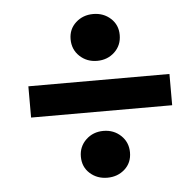

<svg xmlns="http://www.w3.org/2000/svg" viewBox="-43 -627 595 593"><g transform="rotate(-5 254.5 -330.5)"><path d="M48 -281.7V-378.6H485.4V-281.7ZM266.7 -76.1Q234.8 -76.1 212.7 -96.1Q190.6 -116 190.6 -148Q190.6 -179.3 212.7 -200.3Q234.8 -221.2 266.7 -221.2Q298.8 -221.2 320.9 -200.3Q342.9 -179.3 342.9 -148Q342.9 -116 320.9 -96.1Q298.8 -76.1 266.7 -76.1ZM266.7 -438.4Q234.8 -438.4 212.7 -459.2Q190.6 -480 190.6 -512Q190.6 -543.3 212.7 -563.4Q234.8 -583.6 266.7 -583.6Q298.8 -583.6 320.9 -563.4Q342.9 -543.3 342.9 -512Q342.9 -480 320.9 -459.2Q298.8 -438.4 266.7 -438.4Z"/></g></svg>

Font: Source Sans Variable
Style: Italic
Weight: 200
Italic angle: -11°
Designer: Paul D. Hunt
Foundry: Adobe Systems Incorporated
Version: Version 3.006;hotconv 1.0.111;makeotfexe 2.5.65597